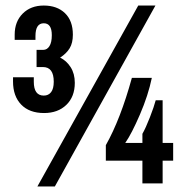

<svg xmlns="http://www.w3.org/2000/svg" viewBox="-20 -662 669 693"><path d="M243 -537Q243 -507 231.5 -488Q220 -469 197 -454Q220 -443 235 -419.5Q250 -396 250 -363Q250 -313 219.5 -283.5Q189 -254 139 -254Q86 -254 56.5 -284.5Q27 -315 27 -368V-383H102V-367Q102 -317 138 -317Q155 -317 164.5 -329.5Q174 -342 174 -367Q174 -420 135 -420H112V-482H136Q150 -482 158.5 -495.5Q167 -509 167 -535Q167 -578 138 -578Q108 -578 108 -532V-518H33V-537Q33 -584 62 -613Q91 -642 138 -642Q186 -642 214.5 -614.5Q243 -587 243 -537ZM479 -642H541L178 11H115ZM432 -146H494V-179Q506 -200 521 -238.5Q536 -277 542 -300H567V-146H605V-82H567V0H494V-82H362V-138Q415 -232 456 -381H528Q515 -318 485 -248.5Q455 -179 432 -146Z"/></svg>

Font: Pragati Narrow
Style: Bold
Weight: 700
Designer: Hector Gatti, Marcela Romero, Pablo Cosgaya and Nicolas Silva
Foundry: Omnibus-Type
Version: Version 1.010; ttfautohint (v1.3)